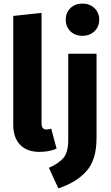

<svg xmlns="http://www.w3.org/2000/svg" viewBox="-20 -831 620 1072"><path d="M373 -785.5Q399 -811 440 -811Q481 -811 507.5 -785.5Q534 -760 534 -721Q534 -682 507.5 -656.5Q481 -631 440 -631Q399 -631 373 -656.5Q347 -682 347 -721Q347 -760 373 -785.5ZM200 17Q131 17 92.5 -22.5Q54 -62 54 -135V-742L212 -759V-141Q212 -108 240 -108Q254 -108 266 -113L296 -1Q255 17 200 17ZM519 -531V-60Q519 3 504 50Q489 97 458.5 129Q428 161 392.5 182Q357 203 306 221L253 106Q311 80 336 48.5Q361 17 361 -50V-531Z"/></svg>

Font: Fira Sans
Style: Bold
Weight: 700
Designer: bBox Type GmbH & Carrois Corporate GbR & Edenspiekermann AG
Foundry: bBox Type GmbH & Carrois Corporate GbR & Edenspiekermann AG
Version: Version 4.301;PS 004.301;hotconv 1.0.88;makeotf.lib2.5.64775